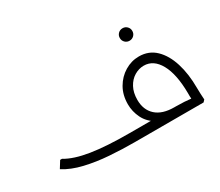

<svg xmlns="http://www.w3.org/2000/svg" viewBox="-101 -783 1161 1013"><g transform="rotate(-30 479.0 -276.5)"><path d="M470 0Q395 0 318.5 -5.5Q242 -11 174 -27Q106 -43 57 -74L83 -116H94Q147 -84 238.5 -69.5Q330 -55 470 -55H754Q779 -55 803.5 -53.5Q828 -52 844 -50Q860 -48 860 -48H844Q843 -57 843 -66Q843 -75 843 -84Q842 -200 807 -263Q772 -326 713 -326Q683 -326 655.5 -309.5Q628 -293 611 -261.5Q594 -230 594 -186Q594 -125 632.5 -90Q671 -55 744 -55V-13Q669 -13 624 -39Q579 -65 559 -106Q539 -147 539 -191Q539 -247 563.5 -289.5Q588 -332 628.5 -356.5Q669 -381 715 -381Q775 -381 815.5 -342Q856 -303 877 -236Q898 -169 898 -84Q898 -66 899 -46Q900 -26 901 -12L890 0ZM715 -477Q699 -477 688 -488Q677 -499 677 -515Q677 -531 688 -542Q699 -553 715 -553Q731 -553 742 -542Q753 -531 753 -515Q753 -499 742 -488Q731 -477 715 -477Z"/></g></svg>

Font: Fustat Light
Style: Regular
Weight: 300
Designer: Mohamed Gaber, Khaled Hosny, Laura Garcia Mut
Foundry: Kief Type Foundry, Alif Type Foundry, Hard Type Foundry
Version: Version 1.007